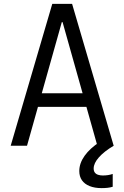

<svg xmlns="http://www.w3.org/2000/svg" viewBox="-20 -750 640 988"><path d="M35 0 249 -730H351L565 0H481L302 -636H298L119 0ZM143 -200V-270H457V-200ZM503 218Q467 218 441 207.5Q415 197 401.5 177.5Q388 158 388 130Q388 90 415.5 51.5Q443 13 495 -21L565 0Q516 29 489 59.5Q462 90 462 117Q462 130 468 138Q474 146 485 149.5Q496 153 509 153Q523 153 536 151Q549 149 560 145V211Q547 215 533 216.5Q519 218 503 218Z"/></svg>

Font: M PLUS Code Latin Expanded
Style: Regular
Weight: 400
Width: 7
Designer: Coji Morishita
Foundry: UNDERFOREST DESIGN
Version: Version 1.002; ttfautohint (v1.8.3)